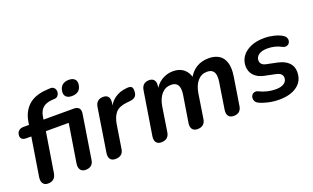

<svg xmlns="http://www.w3.org/2000/svg" viewBox="-79 -1130 2526 1548"><g transform="rotate(-20 1184.0 -355.5)"><path d="M121 8Q92 8 78.5 -11.5Q65 -31 70 -65L123 -395H81Q57 -395 44.5 -405Q32 -415 32 -433Q32 -459 47.5 -474Q63 -489 89 -489H151L135 -476L141 -513Q155 -599 209.5 -649Q264 -699 366 -706L396 -708Q416 -709 427 -700.5Q438 -692 442 -678.5Q446 -665 442.5 -651Q439 -637 429.5 -627Q420 -617 405 -616L377 -614Q328 -610 301 -586Q274 -562 266 -515L260 -479L251 -489H522Q551 -489 565 -473.5Q579 -458 574 -426L515 -54Q511 -23 493 -7.5Q475 8 443 8Q414 8 400 -11.5Q386 -31 391 -65L444 -395H248L193 -54Q182 8 121 8ZM542 -589Q510 -589 493.5 -605.5Q477 -622 481 -652Q485 -685 506 -703Q527 -721 563 -721Q595 -721 612 -704.5Q629 -688 625 -658Q621 -624 600 -606.5Q579 -589 542 -589Z M699 8Q669 8 655.5 -10.5Q642 -29 647 -63L706 -437Q711 -467 729 -482Q747 -497 776 -497Q805 -497 818.5 -479Q832 -461 827 -427L818 -371H808Q828 -430 874 -462.5Q920 -495 983 -499Q1011 -501 1020.5 -491Q1030 -481 1030 -458Q1030 -425 1015 -409.5Q1000 -394 968 -391L939 -388Q872 -381 843 -347.5Q814 -314 804 -254L772 -52Q768 -22 749.5 -7Q731 8 699 8Z M1092 8Q1063 8 1049.5 -10.5Q1036 -29 1041 -63L1101 -437Q1106 -467 1123.5 -482Q1141 -497 1170 -497Q1199 -497 1212.5 -478.5Q1226 -460 1221 -427L1211 -362L1204 -387Q1232 -444 1277.5 -471.5Q1323 -499 1375 -499Q1431 -499 1467 -469.5Q1503 -440 1515 -382L1502 -388Q1528 -442 1574 -470.5Q1620 -499 1681 -499Q1733 -499 1768.5 -477Q1804 -455 1818.5 -409Q1833 -363 1822 -292L1784 -52Q1780 -23 1762.5 -7.5Q1745 8 1715 8Q1684 8 1670 -10.5Q1656 -29 1661 -63L1697 -294Q1705 -347 1689 -374Q1673 -401 1632 -401Q1583 -401 1551 -364.5Q1519 -328 1508 -263L1475 -52Q1471 -23 1452.5 -7.5Q1434 8 1404 8Q1374 8 1360 -10.5Q1346 -29 1351 -63L1388 -294Q1396 -347 1380 -374Q1364 -401 1323 -401Q1274 -401 1241.5 -364.5Q1209 -328 1198 -263L1165 -52Q1156 8 1092 8Z M2106 10Q2059 10 2014.5 0.5Q1970 -9 1937 -25Q1918 -34 1910.5 -48.5Q1903 -63 1904.5 -77.5Q1906 -92 1914.5 -102.5Q1923 -113 1937.5 -116Q1952 -119 1970 -110Q2002 -94 2037 -86Q2072 -78 2106 -78Q2153 -78 2178 -95.5Q2203 -113 2203 -142Q2203 -162 2189 -175Q2175 -188 2148 -193L2056 -212Q2001 -223 1970.5 -255.5Q1940 -288 1940 -337Q1940 -382 1965.5 -418.5Q1991 -455 2040.5 -477Q2090 -499 2160 -499Q2196 -499 2237.5 -489.5Q2279 -480 2309 -462Q2326 -452 2333 -437.5Q2340 -423 2337.5 -409.5Q2335 -396 2326 -386.5Q2317 -377 2302 -375Q2287 -373 2269 -383Q2244 -397 2214 -404Q2184 -411 2154 -411Q2105 -411 2079 -392.5Q2053 -374 2053 -344Q2053 -326 2064.5 -313Q2076 -300 2101 -295L2193 -276Q2253 -263 2284.5 -231.5Q2316 -200 2316 -151Q2316 -74 2258.5 -32Q2201 10 2106 10Z"/></g></svg>

Font: Nunito ExtraLight
Style: Bold Italic
Weight: 700
Italic angle: -9°
Version: Version 3.602